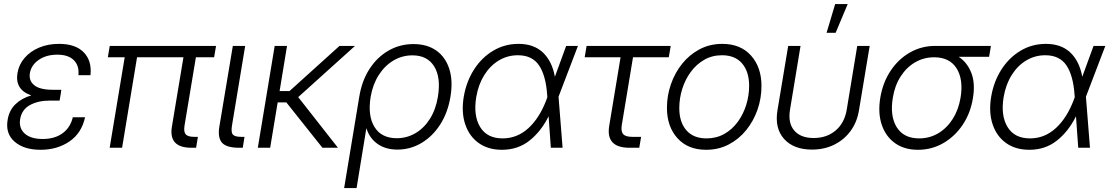

<svg xmlns="http://www.w3.org/2000/svg" viewBox="-20 -748 5616 972"><path d="M185.5 10.3Q101.6 10.3 54.2 -30.5Q6.8 -71.3 18.6 -141.1Q26.4 -189 57.6 -219.7Q88.9 -250.5 138.2 -265.1Q54.7 -293.9 68.4 -377.9Q75.7 -421.4 104.5 -454.8Q133.3 -488.3 178.2 -507.1Q223.1 -525.9 278.8 -525.9Q362.8 -525.9 404.3 -482.7Q445.8 -439.5 438 -367.2H377Q381.8 -415 354 -443.1Q326.2 -471.2 270 -471.2Q213.9 -471.2 176 -444.8Q138.2 -418.5 131.3 -377.9Q125 -339.8 153.3 -316.7Q181.6 -293.5 247.6 -293.5H290.5L288.1 -278.8H288.6L281.7 -238.8H233.4Q172.9 -238.8 131.6 -216.1Q90.3 -193.4 82 -145Q74.7 -99.1 105.2 -71.8Q135.7 -44.4 196.3 -44.4Q257.3 -44.4 296.9 -73.5Q336.4 -102.5 348.6 -154.3H410.6Q393.1 -73.7 331.3 -31.7Q269.5 10.3 185.5 10.3Z M949.2 0Q833 0 850.1 -106L908.7 -458H673.8L598.1 0H535.2L611.3 -458H525.9L535.6 -515.6H1073.7L1064 -458H971.7L914.1 -111.8Q909.2 -80.6 920.2 -67.9Q931.2 -55.2 963.9 -55.2H981.9L972.7 0Z M1189.5 0Q1127.4 0 1104.5 -24.9Q1081.5 -49.8 1090.3 -106L1158.7 -515.6H1221.2L1154.3 -111.8Q1148.9 -78.6 1158.9 -66.9Q1168.9 -55.2 1201.2 -55.2H1217.8L1209 0Z M1433.1 -515.6 1395.5 -287.1H1445.8L1698.7 -515.6H1777.3L1489.7 -256.3L1690.9 0H1612.3L1429.7 -229.5H1385.7L1347.7 0H1285.2L1370.6 -515.6Z M1722.2 204.1 1798.8 -258.3Q1812 -339.4 1850.8 -399.2Q1889.6 -459 1947 -491.9Q2004.4 -524.9 2073.2 -524.9Q2142.6 -524.9 2189 -491.9Q2235.4 -459 2254.6 -398.9Q2273.9 -338.9 2260.3 -257.8Q2247.1 -177.7 2208.5 -117.7Q2169.9 -57.6 2113.8 -24.2Q2057.6 9.3 1991.7 9.3Q1932.1 9.3 1891.4 -19.5Q1850.6 -48.3 1835.4 -97.7H1834.5L1785.2 204.1ZM1988.8 -48.3Q2039.6 -48.3 2083 -73.7Q2126.5 -99.1 2156.2 -146Q2186 -192.9 2196.8 -257.8Q2212.9 -355.5 2178.2 -411.6Q2143.6 -467.8 2067.9 -467.8Q2016.1 -467.8 1971.9 -441.7Q1927.7 -415.5 1897.5 -368.2Q1867.2 -320.8 1856.4 -257.8Q1840.8 -161.6 1876 -105Q1911.1 -48.3 1988.8 -48.3Z M2521 10.3Q2451.2 10.3 2403.3 -23.9Q2355.5 -58.1 2335.2 -118.7Q2314.9 -179.2 2327.6 -257.3Q2340.8 -335.4 2379.9 -396.2Q2418.9 -457 2477.1 -491.5Q2535.2 -525.9 2605 -525.9Q2682.6 -525.9 2728.8 -481.9Q2774.9 -438 2789.1 -359.4L2846.2 -515.6H2905.8L2807.6 -258.3L2828.1 0H2768.6L2757.3 -159.2Q2718.8 -82 2660.2 -35.9Q2601.6 10.3 2521 10.3ZM2751 -255.9 2750 -268.6Q2743.2 -366.2 2708.7 -417.2Q2674.3 -468.3 2601.6 -468.3Q2549.3 -468.3 2505.4 -441.9Q2461.4 -415.5 2431.6 -367.9Q2401.9 -320.3 2391.1 -257.3Q2375.5 -163.1 2410.6 -105.2Q2445.8 -47.4 2524.4 -47.4Q2598.6 -47.4 2655.5 -99.6Q2712.4 -151.9 2747.1 -245.1Z M3166.5 0Q3046.4 0 3064 -109.9L3121.6 -458H2939.9L2949.7 -515.6H3375.5L3365.7 -458H3184.6L3127.9 -115.7Q3122.6 -83 3134.8 -69.1Q3147 -55.2 3180.7 -55.2H3225.6L3216.3 0Z M3554.7 10.3Q3462.4 10.3 3409.4 -48.6Q3356.4 -107.4 3356.4 -202.1Q3356.4 -263.7 3376.5 -321.5Q3396.5 -379.4 3433.6 -425.5Q3470.7 -471.7 3522.2 -498.8Q3573.7 -525.9 3636.7 -525.9Q3729 -525.9 3782 -466.8Q3835 -407.7 3835 -312.5Q3835 -250.5 3814.9 -192.9Q3794.9 -135.3 3757.8 -89.4Q3720.7 -43.5 3669.2 -16.6Q3617.7 10.3 3554.7 10.3ZM3556.6 -47.4Q3606.9 -47.4 3647 -70.1Q3687 -92.8 3715.1 -131.3Q3743.2 -169.9 3757.8 -217.3Q3772.5 -264.6 3772.5 -313.5Q3772.5 -385.3 3736.8 -426.8Q3701.2 -468.3 3635.3 -468.3Q3585.4 -468.3 3545.7 -445.6Q3505.9 -422.9 3477.5 -384.5Q3449.2 -346.2 3434.1 -298.6Q3418.9 -251 3418.9 -200.7Q3418.9 -129.9 3454.6 -88.6Q3490.2 -47.4 3556.6 -47.4Z M4090.8 9.3Q3997.6 9.3 3949.2 -44.9Q3900.9 -99.1 3916 -189.9L3970.2 -515.6H4032.7L3979.5 -192.9Q3968.3 -125.5 4000.7 -87.4Q4033.2 -49.3 4099.1 -49.3Q4165.5 -49.3 4210.4 -87.4Q4255.4 -125.5 4266.6 -192.9L4319.8 -515.6H4382.8L4328.6 -189.9Q4318.8 -129.4 4285.9 -84.7Q4252.9 -40 4202.9 -15.4Q4152.8 9.3 4090.8 9.3ZM4164.6 -582 4208 -727.5H4271.5L4210.4 -582Z M4627.4 10.3Q4557.6 10.3 4510.5 -23.7Q4463.4 -57.6 4443.6 -117.2Q4423.8 -176.8 4436.5 -253.4Q4449.2 -330.1 4488.5 -389.4Q4527.8 -448.7 4586.4 -482.2Q4645 -515.6 4714.8 -515.6H4996.6L4987.3 -460.4H4833.5Q4877 -431.6 4897.5 -378.7Q4918 -325.7 4905.3 -250.5Q4893.1 -175.3 4853.8 -116.5Q4814.5 -57.6 4755.9 -23.7Q4697.3 10.3 4627.4 10.3ZM4709 -458Q4656.7 -458 4613 -432.6Q4569.3 -407.2 4539.6 -361.1Q4509.8 -314.9 4500 -253.4Q4484.4 -161.1 4519.5 -104.2Q4554.7 -47.4 4633.3 -47.4Q4686 -47.4 4729.7 -73.2Q4773.4 -99.1 4803 -145.5Q4832.5 -191.9 4842.8 -253.4Q4857.9 -345.7 4822.8 -401.9Q4787.6 -458 4709 -458Z M5190.9 10.3Q5121.1 10.3 5073.2 -23.9Q5025.4 -58.1 5005.1 -118.7Q4984.9 -179.2 4997.6 -257.3Q5010.7 -335.4 5049.8 -396.2Q5088.9 -457 5147 -491.5Q5205.1 -525.9 5274.9 -525.9Q5352.5 -525.9 5398.7 -481.9Q5444.8 -438 5459 -359.4L5516.1 -515.6H5575.7L5477.5 -258.3L5498 0H5438.5L5427.2 -159.2Q5388.7 -82 5330.1 -35.9Q5271.5 10.3 5190.9 10.3ZM5420.9 -255.9 5419.9 -268.6Q5413.1 -366.2 5378.7 -417.2Q5344.2 -468.3 5271.5 -468.3Q5219.2 -468.3 5175.3 -441.9Q5131.3 -415.5 5101.6 -367.9Q5071.8 -320.3 5061 -257.3Q5045.4 -163.1 5080.6 -105.2Q5115.7 -47.4 5194.3 -47.4Q5268.6 -47.4 5325.4 -99.6Q5382.3 -151.9 5417 -245.1Z"/></svg>

Font: Inter Display Light
Style: Italic
Weight: 300
Italic angle: -9.39999°
Designer: Rasmus Andersson
Foundry: rsms
Version: Version 4.000;git-a52131595